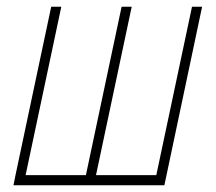

<svg xmlns="http://www.w3.org/2000/svg" viewBox="-20 -550 640 570"><path d="M20 0 26 -30 132 -530H162L56 -30H235L341 -530H371L265 -30H444L550 -530H580L468 0Z"/></svg>

Font: Geist Mono Thin
Style: Italic
Weight: 100
Italic angle: -12°
Monospace: yes
Designer: Basement.studio, Andrés Briganti, Mateo Zaragoza
Foundry: Basement.studio, Vercel, Andrés Briganti, Guido Ferreyra, Mateo Zaragoza
Version: Version 1.500; ttfautohint (v1.8.4.7-5d5b)